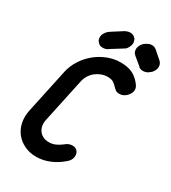

<svg xmlns="http://www.w3.org/2000/svg" viewBox="-220 -1031 1027 1153"><g transform="rotate(30 293.5 -454.5)"><path d="M329 -140Q350 -158 375 -158Q401 -158 412.5 -140.5Q424 -123 419 -100Q415 -80 397 -64Q358 -29 312 -9.5Q266 10 218 10Q173 10 136.5 -7.5Q100 -25 76.5 -54.5Q53 -84 44.5 -123.5Q36 -163 45 -208L111 -517Q121 -562 146.5 -602Q172 -642 208 -671.5Q244 -701 287.5 -718Q331 -735 376 -735Q433 -735 466.5 -715.5Q500 -696 524 -661Q535 -643 531 -624Q526 -602 506.5 -584.5Q487 -567 462 -567Q445 -567 435 -574.5Q425 -582 417 -591Q407 -602 393 -611.5Q379 -621 352 -621Q331 -621 310.5 -613.5Q290 -606 272.5 -592.5Q255 -579 242.5 -559.5Q230 -540 225 -517L159 -208Q155 -190 158 -171.5Q161 -153 171 -138Q181 -123 198.5 -113.5Q216 -104 242 -104Q268 -104 291.5 -116Q315 -128 329 -140ZM573 -860 576 -856Q580 -852 581 -850Q590 -832 586 -815Q583 -798 568 -781L561 -775Q558 -773 556.5 -772Q555 -771 552 -769L555 -770Q537 -757 516 -757Q508 -757 499.5 -759.5Q491 -762 485 -769H486Q472 -780 458 -792Q444 -804 430 -815L428 -818Q424 -821 421 -825Q417 -833 415.5 -842Q414 -851 416 -861Q420 -879 434 -894L433 -893Q438 -898 439.5 -899.5Q441 -901 444 -903Q444 -903 448 -905Q467 -919 487 -919Q504 -919 518 -908ZM300 -908Q320 -919 337 -919Q358 -919 370 -905Q370 -905 372 -903Q377 -901 379 -893L378 -894Q386 -878 382 -861Q377 -841 363 -825Q360 -823 358 -821.5Q356 -820 352 -818L348 -815Q330 -804 311 -792Q292 -780 274 -769H275Q266 -762 256 -759.5Q246 -757 238 -757Q216 -757 205 -770L208 -769Q203 -771 201 -775L196 -781Q189 -795 192 -815Q197 -834 213 -850Q214 -852 216 -853Q218 -854 220 -856L225 -860Z"/></g></svg>

Font: VDS
Style: Bold Italic
Weight: 700
Designer: artmaker
Foundry: artmaker
Version: Version 1.000 2009 initial release